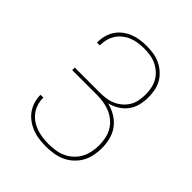

<svg xmlns="http://www.w3.org/2000/svg" viewBox="-206 -873 1012 1012"><g transform="rotate(45 300.0 -367.5)"><path d="M303 8Q277 8 251.5 5Q226 2 202 -7Q178 -16 156.5 -31Q135 -46 120 -66.5Q105 -87 97 -112Q89 -137 89 -163V-165H110V-163Q110 -140 117 -117.5Q124 -95 138 -76.5Q152 -58 171 -45Q190 -32 212 -24.5Q234 -17 257 -14Q280 -11 303 -11Q328 -11 353 -15Q378 -19 401 -29.5Q424 -40 443 -57.5Q462 -75 474 -97.5Q486 -120 491 -145Q496 -170 496 -195Q496 -220 491 -245Q486 -270 473.5 -292Q461 -314 441.5 -330.5Q422 -347 398.5 -357Q375 -367 350 -371Q325 -375 300 -375H115V-394H300Q323 -394 346 -397Q369 -400 390 -409Q411 -418 429 -433Q447 -448 459 -468Q471 -488 475.5 -511Q480 -534 480 -557Q480 -580 475.5 -603Q471 -626 460 -646Q449 -666 431.5 -681.5Q414 -697 393 -707Q372 -717 349 -720.5Q326 -724 303 -724Q281 -724 259.5 -721Q238 -718 217.5 -710Q197 -702 179.5 -688.5Q162 -675 150 -657Q138 -639 132 -618Q126 -597 126 -575V-570H105V-575Q105 -600 111.5 -623.5Q118 -647 131.5 -667.5Q145 -688 165 -703Q185 -718 207.5 -727Q230 -736 254.5 -739.5Q279 -743 303 -743Q329 -743 354.5 -739Q380 -735 403.5 -724Q427 -713 446.5 -695.5Q466 -678 478.5 -656Q491 -634 496 -608.5Q501 -583 501 -557Q501 -528 494 -499Q487 -470 469.5 -446.5Q452 -423 426.5 -407.5Q401 -392 373 -385Q405 -377 433.5 -360Q462 -343 481.5 -317Q501 -291 509 -259Q517 -227 517 -195Q517 -167 511.5 -139Q506 -111 492.5 -87Q479 -63 458 -43.5Q437 -24 411.5 -12.5Q386 -1 358.5 3.5Q331 8 303 8Z"/></g></svg>

Font: Iosevka Thin Extended
Style: Regular
Weight: 100
Width: 7
Monospace: yes
Designer: Belleve Invis
Foundry: Belleve Invis
Version: Version 32.5.0; ttfautohint (v1.8.4)